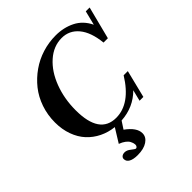

<svg xmlns="http://www.w3.org/2000/svg" viewBox="-244 -838 1240 1240"><g transform="rotate(-45 375.5 -218.0)"><path d="M296.9 243.2Q257.3 243.2 235.8 231.2Q214.4 219.2 214.4 196.8Q214.4 185.1 223.9 177.5Q233.4 169.9 249.5 169.9Q269.5 169.9 290.5 187.5Q312.5 205.1 318.8 205.1Q324.2 205.1 329.1 199.2Q334 193.4 334 183.6Q334 178.2 332 170.9Q330.1 163.6 324 151.1Q317.9 138.7 301.5 126.2Q285.2 113.8 261.2 105L319.8 10.3Q266.1 4.4 220.2 -18.1Q174.3 -40.5 140.1 -77.4Q106 -114.3 86.7 -167.5Q67.4 -220.7 67.4 -284.2Q67.4 -352.1 88.6 -414.1Q109.9 -476.1 147.9 -523.7Q186 -571.3 236.1 -606.4Q286.1 -641.6 345.7 -660.2Q405.3 -678.7 468.3 -678.7Q541 -678.7 600.3 -648.9Q659.7 -619.1 691.4 -553.2L715.8 -650.9H751L693.8 -427.2H654.3Q643.6 -531.2 598.4 -585.4Q553.2 -639.6 483.9 -639.6Q409.2 -639.6 347.7 -585.2Q286.1 -530.8 252 -440.4Q217.8 -350.1 217.8 -245.6Q217.8 -25.4 368.7 -25.4Q497.6 -25.4 596.7 -186H634.8L587.9 2.9H553.2L572.3 -73.7Q495.6 3.9 380.9 11.2L347.7 62Q418.5 112.8 418.5 164.6Q418.5 199.2 385.5 221.2Q352.5 243.2 296.9 243.2Z"/></g></svg>

Font: Elstob 10pt
Style: Bold Italic
Weight: 700
Italic angle: -20°
Designer: Peter S. Baker
Version: Version 1.015